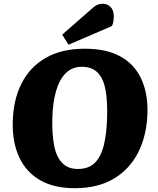

<svg xmlns="http://www.w3.org/2000/svg" viewBox="-20 -973 830 1009"><path d="M47 -328Q49 -448 93.5 -535Q138 -622 221.5 -669.5Q305 -717 426 -717Q539 -717 612.5 -676.5Q686 -636 721.5 -560.5Q757 -485 755 -383Q752 -263 707 -173.5Q662 -84 578 -34Q494 16 373 16Q263 16 190 -26.5Q117 -69 81 -146.5Q45 -224 47 -328ZM255 -350Q253 -268 264.5 -208.5Q276 -149 306.5 -117Q337 -85 389 -85Q446 -85 478.5 -117.5Q511 -150 526 -211.5Q541 -273 543 -362Q545 -443 534.5 -501Q524 -559 494 -590.5Q464 -622 410 -622Q360 -622 326.5 -589.5Q293 -557 275 -496Q257 -435 255 -350ZM460 -925Q477 -941 490.5 -947Q504 -953 522 -953Q544 -953 561 -936.5Q578 -920 578 -886Q578 -876 576 -861.5Q574 -847 568 -836L340 -738L307 -791Z"/></svg>

Font: Literata ExtraBold
Style: Italic
Weight: 800
Italic angle: -2°
Designer: Latin by Veronika Burian and Jose Scaglione. Greek by Irene Vlachou. Cyrillic by Vera Evstafieva
Foundry: TypeTogether
Version: Version 3.002